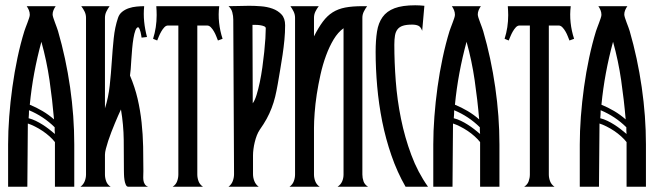

<svg xmlns="http://www.w3.org/2000/svg" viewBox="-20 -707 2478 727"><path d="M190.9 -683.6Q186 -676.8 182.6 -668.7Q179.2 -660.6 179.2 -652.3Q179.2 -647.9 181.9 -639.6Q184.6 -631.3 188 -622.1Q191.4 -612.8 194.8 -603.8Q198.2 -594.7 199.7 -589.4Q229.5 -486.8 245.4 -376.7Q261.2 -266.6 261.2 -160.2V0H188V-168.9Q179.7 -179.7 167.5 -190.7Q155.3 -201.7 141.1 -211.2Q127 -220.7 112.3 -228Q97.7 -235.4 85.4 -239.3Q85.4 -178.7 84.5 -119.6Q83.5 -60.5 83.5 0H10.7V-160.2Q10.7 -210 14.9 -265.4Q19 -320.8 26.9 -377.2Q34.7 -433.6 46.1 -487.8Q57.6 -542 72.3 -589.4Q73.7 -594.2 77.1 -603Q80.6 -611.8 84 -621.1Q87.4 -630.4 90.1 -638.4Q92.8 -646.5 92.8 -650.9Q92.8 -660.2 89.4 -668.5Q85.9 -676.8 81.1 -683.6ZM184.6 -254.9Q178.2 -329.1 167.5 -403.1Q156.7 -477.1 136.7 -548.8Q120.6 -489.7 109.6 -430.4Q98.6 -371.1 92.8 -310.5Q117.7 -300.3 140.9 -286.6Q164.1 -272.9 184.6 -254.9ZM89.8 -289.6Q89.8 -273.9 88.4 -259.3Q102.1 -255.9 115.2 -249.5Q128.4 -243.2 141.1 -235.1Q153.8 -227.1 165.5 -218Q177.2 -209 188 -199.7Q187 -206.1 187 -212.6Q187 -219.2 187 -225.1Q145 -266.6 89.8 -289.6Z M284.7 0Q295.9 -8.3 300.8 -20.8Q305.7 -33.2 305.7 -46.4V-639.6Q305.7 -652.3 300.3 -663.3Q294.9 -674.3 287.6 -683.6H395Q388.2 -674.3 382.8 -663.3Q377.4 -652.3 377.4 -639.6V-296.9Q390.6 -337.9 395.5 -383.5Q400.4 -429.2 403.3 -474.4Q406.2 -519.5 410.6 -562Q415 -604.5 426.8 -639.2Q431.6 -653.8 442.9 -662.6Q454.1 -671.4 468 -676Q481.9 -680.7 497.3 -682.1Q512.7 -683.6 525.9 -683.6Q522.9 -653.8 525.9 -625Q528.8 -596.2 536.6 -566.9L516.1 -564.5Q515.6 -567.9 514.6 -573.7Q513.7 -579.6 512.2 -585.7Q510.7 -591.8 508.5 -596.9Q506.3 -602.1 503.4 -604Q497.1 -603.5 492.7 -591.8Q488.3 -580.1 485.4 -562.5Q482.4 -544.9 480.5 -523.4Q478.5 -502 477.3 -481.7Q476.1 -461.4 474.9 -445.1Q473.6 -428.7 472.2 -420.9Q490.7 -377.4 501 -333.3Q511.2 -289.1 516.1 -243.7Q521 -198.2 522 -152.1Q522.9 -106 522.9 -59.1Q522.9 -51.8 522.5 -42.7Q522 -33.7 522.9 -25.1Q523.9 -16.6 528.1 -9.8Q532.2 -2.9 541 0H465.3Q459.5 0 456.1 -8.1Q452.6 -16.1 451.2 -26.4Q449.7 -36.6 449.5 -46.4Q449.2 -56.2 449.2 -60.1Q449.2 -118.7 448.5 -176.8Q447.8 -234.9 438 -292.5Q433.6 -283.7 427.7 -270Q421.9 -256.3 415 -240.2Q408.2 -224.1 401.6 -206.8Q395 -189.5 389.6 -173.3Q384.3 -157.2 380.9 -143.6Q377.4 -129.9 377.4 -121.1V-46.4Q377.4 -33.2 382.1 -20.5Q386.7 -7.8 398.9 0Z M633.8 0Q646 -7.8 650.6 -20.5Q655.3 -33.2 655.3 -46.4V-610.4H616.2Q608.4 -610.4 602.1 -603.5Q595.7 -596.7 590.6 -587.6Q585.4 -578.6 581.5 -569.1Q577.6 -559.6 575.2 -553.7L559.6 -560.1Q566.4 -581.5 569.8 -604Q573.2 -626.5 573.2 -649.9Q573.2 -658.2 572.8 -666.7Q572.3 -675.3 571.8 -683.6H810.1Q806.2 -652.8 809.6 -621.3Q813 -589.8 822.8 -560.1L805.2 -553.7Q802.7 -559.6 799.1 -569.1Q795.4 -578.6 790.3 -587.6Q785.2 -596.7 778.6 -603.5Q772 -610.4 764.2 -610.4H727.1V-46.4Q727.1 -33.2 731.9 -20.5Q736.8 -7.8 748.5 0Z M1059.6 -611.3Q1059.6 -584 1056.9 -555.9Q1054.2 -527.8 1050 -499.5Q1045.9 -471.2 1041 -443.4Q1036.1 -415.5 1031.7 -388.7Q1027.3 -363.3 1022 -341.1Q1016.6 -318.8 1008.5 -297.9Q1000.5 -276.9 989.5 -256.8Q978.5 -236.8 963.9 -216.3Q957.5 -207 952.6 -194.6Q947.8 -182.1 944.6 -168.9Q941.4 -155.8 939.7 -142.6Q938 -129.4 938 -118.7V-47.9Q938 -34.2 943.1 -21.2Q948.2 -8.3 959.5 0H845.2Q856.4 -8.3 861.3 -21.2Q866.2 -34.2 866.2 -47.9L863.3 -632.8Q863.3 -646.5 859.6 -660.4Q856 -674.3 845.2 -683.6Q864.7 -683.6 884 -684.3Q903.3 -685.1 923.3 -685.1Q943.8 -685.1 967.5 -683.3Q991.2 -681.6 1011.7 -674.3Q1032.2 -667 1045.9 -652.3Q1059.6 -637.7 1059.6 -611.3ZM937 -315.9Q944.8 -326.2 951.4 -347.4Q958 -368.7 963.6 -395.3Q969.2 -421.9 973.4 -451.9Q977.5 -481.9 980.5 -510Q983.4 -538.1 984.9 -561.8Q986.3 -585.4 986.3 -600.1Q986.3 -605 979.7 -607.7Q973.1 -610.4 964.6 -611.6Q956.1 -612.8 947.8 -612.8Q939.5 -612.8 936 -612.8Z M1076.2 0Q1087.9 -8.3 1092.5 -20.8Q1097.2 -33.2 1097.2 -46.4V-639.6Q1097.2 -652.3 1091.8 -663.3Q1086.4 -674.3 1079.6 -683.6H1187Q1179.7 -674.3 1174.3 -663.3Q1168.9 -652.3 1168.9 -639.6V-569.3Q1186 -603 1202.6 -625.2Q1219.2 -647.5 1239.7 -660.4Q1260.3 -673.3 1287.4 -678.5Q1314.5 -683.6 1352.1 -683.6H1370.1Q1363.3 -674.3 1357.7 -663.3Q1352.1 -652.3 1352.1 -639.6V-46.4Q1352.1 -33.2 1356.4 -20.5Q1360.8 -7.8 1373.5 0H1258.3Q1270.5 -8.3 1275.6 -20.3Q1280.8 -32.2 1280.8 -46.4V-600.1Q1259.8 -585 1243.4 -557.9Q1227.1 -530.8 1214.6 -496.8Q1202.1 -462.9 1193.6 -424.8Q1185.1 -386.7 1179.4 -349.9Q1173.8 -313 1171.4 -279.8Q1168.9 -246.6 1168.9 -223.1V-46.4Q1168.9 -33.2 1173.8 -20.5Q1178.7 -7.8 1190.4 0Z M1578.6 -590.3Q1573.2 -605.5 1564 -609.6Q1554.7 -613.8 1540.5 -613.8Q1519 -613.8 1505.9 -609.6Q1492.7 -605.5 1485.4 -596.2Q1478 -586.9 1475.6 -572.5Q1473.1 -558.1 1473.1 -537.6Q1473.1 -472.2 1478.5 -400.4Q1483.9 -328.6 1498.3 -257.6Q1512.7 -186.5 1537.4 -120.4Q1562 -54.2 1600.6 0H1515.6Q1483.9 -55.2 1462.2 -118.2Q1440.4 -181.2 1427.2 -247.1Q1414.1 -313 1408.2 -380.1Q1402.3 -447.3 1402.3 -510.3Q1402.3 -554.2 1407.5 -587.2Q1412.6 -620.1 1428.5 -642.3Q1444.3 -664.6 1473.9 -675.8Q1503.4 -687 1552.2 -687Q1561 -687 1569.3 -686.5Q1577.6 -686 1586.9 -685.1Z M1800.8 -683.6Q1795.9 -676.8 1792.5 -668.7Q1789.1 -660.6 1789.1 -652.3Q1789.1 -647.9 1791.7 -639.6Q1794.4 -631.3 1797.9 -622.1Q1801.3 -612.8 1804.7 -603.8Q1808.1 -594.7 1809.6 -589.4Q1839.4 -486.8 1855.2 -376.7Q1871.1 -266.6 1871.1 -160.2V0H1797.9V-168.9Q1789.6 -179.7 1777.3 -190.7Q1765.1 -201.7 1751 -211.2Q1736.8 -220.7 1722.2 -228Q1707.5 -235.4 1695.3 -239.3Q1695.3 -178.7 1694.3 -119.6Q1693.4 -60.5 1693.4 0H1620.6V-160.2Q1620.6 -210 1624.8 -265.4Q1628.9 -320.8 1636.7 -377.2Q1644.5 -433.6 1656 -487.8Q1667.5 -542 1682.1 -589.4Q1683.6 -594.2 1687 -603Q1690.4 -611.8 1693.8 -621.1Q1697.3 -630.4 1700 -638.4Q1702.6 -646.5 1702.6 -650.9Q1702.6 -660.2 1699.2 -668.5Q1695.8 -676.8 1690.9 -683.6ZM1794.4 -254.9Q1788.1 -329.1 1777.3 -403.1Q1766.6 -477.1 1746.6 -548.8Q1730.5 -489.7 1719.5 -430.4Q1708.5 -371.1 1702.6 -310.5Q1727.5 -300.3 1750.7 -286.6Q1773.9 -272.9 1794.4 -254.9ZM1699.7 -289.6Q1699.7 -273.9 1698.2 -259.3Q1711.9 -255.9 1725.1 -249.5Q1738.3 -243.2 1751 -235.1Q1763.7 -227.1 1775.4 -218Q1787.1 -209 1797.9 -199.7Q1796.9 -206.1 1796.9 -212.6Q1796.9 -219.2 1796.9 -225.1Q1754.9 -266.6 1699.7 -289.6Z M1964.8 0Q1977.1 -7.8 1981.7 -20.5Q1986.3 -33.2 1986.3 -46.4V-610.4H1947.3Q1939.5 -610.4 1933.1 -603.5Q1926.8 -596.7 1921.6 -587.6Q1916.5 -578.6 1912.6 -569.1Q1908.7 -559.6 1906.2 -553.7L1890.6 -560.1Q1897.5 -581.5 1900.9 -604Q1904.3 -626.5 1904.3 -649.9Q1904.3 -658.2 1903.8 -666.7Q1903.3 -675.3 1902.8 -683.6H2141.1Q2137.2 -652.8 2140.6 -621.3Q2144 -589.8 2153.8 -560.1L2136.2 -553.7Q2133.8 -559.6 2130.1 -569.1Q2126.5 -578.6 2121.3 -587.6Q2116.2 -596.7 2109.6 -603.5Q2103 -610.4 2095.2 -610.4H2058.1V-46.4Q2058.1 -33.2 2063 -20.5Q2067.9 -7.8 2079.6 0Z M2355.5 -683.6Q2350.6 -676.8 2347.2 -668.7Q2343.8 -660.6 2343.8 -652.3Q2343.8 -647.9 2346.4 -639.6Q2349.1 -631.3 2352.5 -622.1Q2356 -612.8 2359.4 -603.8Q2362.8 -594.7 2364.3 -589.4Q2394 -486.8 2409.9 -376.7Q2425.8 -266.6 2425.8 -160.2V0H2352.5V-168.9Q2344.2 -179.7 2332 -190.7Q2319.8 -201.7 2305.7 -211.2Q2291.5 -220.7 2276.9 -228Q2262.2 -235.4 2250 -239.3Q2250 -178.7 2249 -119.6Q2248 -60.5 2248 0H2175.3V-160.2Q2175.3 -210 2179.4 -265.4Q2183.6 -320.8 2191.4 -377.2Q2199.2 -433.6 2210.7 -487.8Q2222.2 -542 2236.8 -589.4Q2238.3 -594.2 2241.7 -603Q2245.1 -611.8 2248.5 -621.1Q2252 -630.4 2254.6 -638.4Q2257.3 -646.5 2257.3 -650.9Q2257.3 -660.2 2253.9 -668.5Q2250.5 -676.8 2245.6 -683.6ZM2349.1 -254.9Q2342.8 -329.1 2332 -403.1Q2321.3 -477.1 2301.3 -548.8Q2285.2 -489.7 2274.2 -430.4Q2263.2 -371.1 2257.3 -310.5Q2282.2 -300.3 2305.4 -286.6Q2328.6 -272.9 2349.1 -254.9ZM2254.4 -289.6Q2254.4 -273.9 2252.9 -259.3Q2266.6 -255.9 2279.8 -249.5Q2293 -243.2 2305.7 -235.1Q2318.4 -227.1 2330.1 -218Q2341.8 -209 2352.5 -199.7Q2351.6 -206.1 2351.6 -212.6Q2351.6 -219.2 2351.6 -225.1Q2309.6 -266.6 2254.4 -289.6Z"/></svg>

Font: XAYAX
Style: Regular
Weight: 400
Designer: Peter Wiegel
Foundry: Peter Wiegel
Version: Version 1.000 2009 initial release